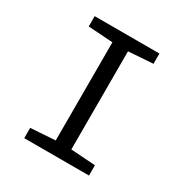

<svg xmlns="http://www.w3.org/2000/svg" viewBox="-166 -843 931 973"><g transform="rotate(30 300.0 -357.0)"><path d="M488.8 0H109.9V-60.1L253.9 -69.8V-644L109.9 -653.8V-713.9H488.8V-653.8L345.2 -644V-69.8L488.8 -60.1Z"/></g></svg>

Font: Droid Sans Mono
Style: Regular
Weight: 400
Monospace: yes
Version: Version 1.00 build 112